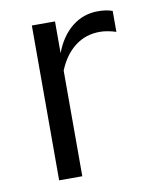

<svg xmlns="http://www.w3.org/2000/svg" viewBox="-64 -546 479 596"><g transform="rotate(-10 176.0 -248.0)"><path d="M75 0V-488H148V-388Q167 -439 202.5 -467.5Q238 -496 284 -496Q297 -496 308 -494.5Q319 -493 330 -489V-423Q318 -427 304.5 -429.5Q291 -432 279 -432Q234 -432 200.5 -406Q167 -380 148 -333V0Z"/></g></svg>

Font: Red Hat Text VF
Style: Regular
Weight: 300
Designer: Pentagram, MCKL
Foundry: Pentagram, MCKL
Version: Version 1.023